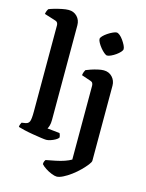

<svg xmlns="http://www.w3.org/2000/svg" viewBox="-144 -885 887 1170"><g transform="rotate(15 300.0 -300.0)"><path d="M212 0Q203 0 178.5 -3.5Q154 -7 124 -12Q94 -17 68.5 -23Q43 -29 31 -33Q31 -41 34 -49Q37 -57 40 -62L65 -66Q82 -69 88.5 -84Q95 -99 95 -146V-691Q95 -699 91.5 -706Q88 -713 79 -716L6 -739Q8 -751 11.5 -759.5Q15 -768 18 -772Q29 -777 51.5 -783.5Q74 -790 98.5 -795Q123 -800 140 -800Q173 -800 194 -778Q215 -756 215 -723V-126Q215 -104 210.5 -89.5Q206 -75 202 -69L280 -61Q282 -57 284.5 -50Q287 -43 287 -34Q282 -26 268 -18Q254 -10 238.5 -5Q223 0 212 0ZM331 200Q319 200 298.5 192Q278 184 259 171.5Q240 159 231 148Q231 137 234.5 129.5Q238 122 240 120Q272 114 301.5 108Q331 102 355.5 93.5Q380 85 397 75V-391Q397 -399 393.5 -406.5Q390 -414 380 -417L321 -437Q323 -451 327 -460Q331 -469 333 -472Q344 -477 363.5 -483.5Q383 -490 404.5 -495Q426 -500 442 -500Q475 -500 496 -477.5Q517 -455 517 -423V50Q517 59 503 77Q489 95 467.5 116.5Q446 138 420.5 157Q395 176 371 188Q347 200 331 200ZM437 -592Q430 -592 418 -602Q406 -612 394.5 -626Q383 -640 375 -654.5Q367 -669 367 -678Q367 -686 377.5 -697Q388 -708 403.5 -718.5Q419 -729 434.5 -736Q450 -743 458 -743Q467 -743 478.5 -733.5Q490 -724 500.5 -709Q511 -694 518 -680Q525 -666 525 -656Q525 -648 515 -637Q505 -626 491 -616Q477 -606 462 -599Q447 -592 437 -592Z"/></g></svg>

Font: Texturina 12pt SemiBold
Style: Regular
Weight: 600
Designer: Guillermo Torres Carreño
Foundry: Omnibus-Type
Version: Version 1.002